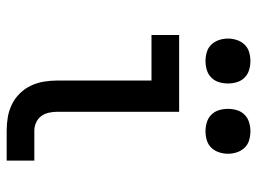

<svg xmlns="http://www.w3.org/2000/svg" viewBox="-120 -670 789 590"><g transform="rotate(90 275.0 -374.5)"><path d="M473 0H381Q360 0 339.5 -3.5Q319 -7 300.5 -16Q282 -25 267 -40Q252 -55 243 -74Q234 -93 230.5 -113.5Q227 -134 227 -155V-445H87V-530H323V-155Q323 -142 326 -129Q329 -116 336.5 -106Q344 -96 356 -90.5Q368 -85 381 -85H473ZM383 -611Q369 -611 355.5 -615Q342 -619 332 -629Q322 -639 318 -652.5Q314 -666 314 -680Q314 -694 318 -707.5Q322 -721 332 -731Q342 -741 355.5 -745Q369 -749 383 -749Q397 -749 410.5 -745Q424 -741 433.5 -731Q443 -721 447.5 -707.5Q452 -694 452 -680Q452 -666 447.5 -652.5Q443 -639 433.5 -629Q424 -619 410.5 -615Q397 -611 383 -611ZM167 -611Q153 -611 139.5 -615Q126 -619 116.5 -629Q107 -639 102.5 -652.5Q98 -666 98 -680Q98 -694 102.5 -707.5Q107 -721 116.5 -731Q126 -741 139.5 -745Q153 -749 167 -749Q181 -749 194.5 -745Q208 -741 218 -731Q228 -721 232 -707.5Q236 -694 236 -680Q236 -666 232 -652.5Q228 -639 218 -629Q208 -619 194.5 -615Q181 -611 167 -611Z"/></g></svg>

Font: Lode Dark
Style: Bold
Weight: 700
Monospace: yes
Designer: Belleve Invis
Foundry: Belleve Invis
Version: Version 29.2.0; ttfautohint (v1.8.3)